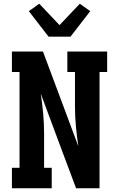

<svg xmlns="http://www.w3.org/2000/svg" viewBox="-20 -1012 640 1032"><path d="M44 0V-110H85V-625H44V-735H211L401 -226Q393 -279 388 -333Q383 -387 383 -441V-625H342V-735H556V-625H515V0H389L314 -200L199 -509Q207 -456 212 -402Q217 -348 217 -294V-110H258V0ZM241 -815 135 -952 191 -992 300 -877 409 -992 465 -952 359 -815Z"/></svg>

Font: Iosevka Etoile Extrabold
Style: Regular
Weight: 800
Designer: Belleve Invis
Foundry: Belleve Invis
Version: Version 22.1.2; ttfautohint (v1.8.4)